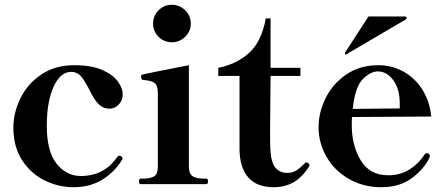

<svg xmlns="http://www.w3.org/2000/svg" viewBox="-20 -771 1873 804"><path d="M36 -237Q36 -299 65.5 -359.5Q95 -420 153 -459Q211 -498 291 -498Q364 -498 409.5 -477.5Q455 -457 474.5 -428.5Q494 -400 494 -377Q494 -350 477 -333Q460 -316 439 -316Q413 -316 395.5 -332.5Q378 -349 363 -378Q340 -425 322.5 -447.5Q305 -470 278 -470Q233 -470 204.5 -408Q176 -346 176 -244Q176 -136 217.5 -85Q259 -34 318 -34Q417 -34 471 -114Q475 -119 479 -119Q482 -119 486 -117Q493 -114 493 -108Q493 -104 491 -102Q464 -55 412 -21Q360 13 287 13Q226 13 168 -15Q110 -43 73 -99.5Q36 -156 36 -237Z M621 -672Q621 -705 644 -728Q667 -751 700 -751Q732 -751 755.5 -728Q779 -705 779 -672Q779 -640 755.5 -617Q732 -594 700 -594Q667 -594 644 -617Q621 -640 621 -672ZM569 0Q562 0 562 -12Q562 -23 569 -23H580Q609 -23 625 -32.5Q641 -42 641 -73V-381Q641 -413 627.5 -423.5Q614 -434 580 -436Q571 -436 571 -451Q571 -458 577 -459Q587 -462 771 -498V-73Q771 -42 787.5 -32.5Q804 -23 833 -23H844Q851 -23 851 -12Q851 0 844 0Z M983 -142V-453H894V-487Q970 -502 1022.5 -549Q1075 -596 1093 -694H1113V-487H1238V-453H1113L1111 -227Q1111 -160 1112 -147Q1115 -90 1133.5 -68.5Q1152 -47 1183 -47Q1203 -47 1218 -55.5Q1233 -64 1254 -85Q1259 -91 1263 -91Q1267 -91 1271.5 -87Q1276 -83 1276 -79Q1276 -77 1274 -73Q1243 -26 1207 -6.5Q1171 13 1126 13Q1057 13 1021 -26.5Q985 -66 983 -142Z M1780 -118 1779 -112Q1756 -63 1704.5 -25Q1653 13 1577 13Q1502 13 1441.5 -21.5Q1381 -56 1347.5 -114Q1314 -172 1314 -239Q1314 -300 1343.5 -360Q1373 -420 1430 -459Q1487 -498 1565 -498Q1620 -498 1668 -472Q1716 -446 1747.5 -397.5Q1779 -349 1786 -283L1454 -281Q1453 -271 1453 -247Q1453 -162 1490.5 -99.5Q1528 -37 1606 -37Q1699 -37 1759 -125Q1762 -130 1768 -130Q1770 -130 1774 -128Q1780 -124 1780 -118ZM1457 -315 1654 -317V-336Q1654 -398 1627 -435Q1600 -472 1562 -472Q1532 -472 1499.5 -440Q1467 -408 1457 -315ZM1680 -690Q1683 -693 1683 -696Q1683 -698 1681 -700Q1679 -702 1676 -702H1523L1425 -551L1424 -547Q1424 -546 1425 -544.5Q1426 -543 1428 -543L1431 -544Z"/></svg>

Font: Shippori Mincho ExtraBold
Style: Regular
Weight: 800
Designer: FONTDASU
Foundry: FONTDASU / Google Inc. / but / Adobe
Version: Version 3.110; ttfautohint (v1.8.3)